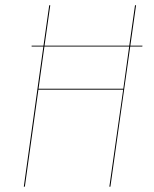

<svg xmlns="http://www.w3.org/2000/svg" viewBox="-20 -700 577 720"><path d="M514.2 -528.8 513.7 -525.4H468.3L394 0H390.1L441.9 -363.8H124L73.2 0H69.3L142.6 -525.4H98.6V-528.8H143.1L164.6 -680.2H168.5L147 -528.8H464.8L486.3 -680.2H490.2L468.8 -528.8ZM442.4 -367.2 464.4 -525.4H146.5L124.5 -367.2Z"/></svg>

Font: Fira Sans Compressed Four
Style: Italic
Weight: 100
Width: 3
Italic angle: -8°
Designer: Carrois Corporate & Edenspiekermann AG
Foundry: Carrois Corporate GbR & Edenspiekermann AG
Version: Version 4.203;PS 004.203;hotconv 1.0.88;makeotf.lib2.5.64775